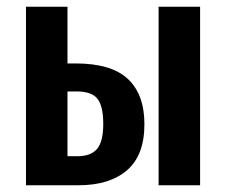

<svg xmlns="http://www.w3.org/2000/svg" viewBox="-20 -549 670 569"><path d="M408 -181Q408 -89 356.5 -44.5Q305 0 213 0H57V-529H180V-361H204Q310 -361 359 -315Q408 -269 408 -181ZM573 -529V0H450V-529ZM286 -182Q286 -234 269 -256Q252 -278 207 -278H180V-86H209Q249 -86 267.5 -107.5Q286 -129 286 -182Z"/></svg>

Font: Fira Sans Compressed Medium
Style: Regular
Weight: 500
Width: 1
Designer: bBox Type GmbH & Carrois Corporate GbR & Edenspiekermann AG
Foundry: bBox Type GmbH & Carrois Corporate GbR & Edenspiekermann AG
Version: Version 4.301